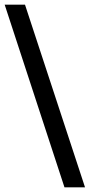

<svg xmlns="http://www.w3.org/2000/svg" viewBox="-33 -719 386 822"><path d="M331 83H243L-13 -699H74Z"/></svg>

Font: Bricolage Grotesque 17pt
Style: Regular
Weight: 400
Version: Version 1.001;gftools[0.9.33.dev8+g029e19f]